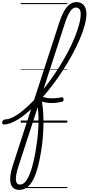

<svg xmlns="http://www.w3.org/2000/svg" viewBox="-195 -1154 833 1806"><path d="M-159 17Q-169 17 -172.5 9.5Q-176 2 -174 -7Q-172 -16 -164 -23.5Q-156 -31 -145 -31Q-122 -31 -94 -42Q-66 -53 -35.5 -73Q-5 -93 27.5 -120.5Q60 -148 93.5 -181Q127 -214 160 -251Q212 -310 262 -377.5Q312 -445 357 -516Q402 -587 440 -658.5Q478 -730 505.5 -796.5Q533 -863 548.5 -921Q564 -979 564 -1024Q564 -1037 572 -1043.5Q580 -1050 591 -1050Q602 -1050 610 -1043Q618 -1036 618 -1024Q618 -978 602 -918Q586 -858 556.5 -788.5Q527 -719 487 -645Q447 -571 399 -496.5Q351 -422 297.5 -351.5Q244 -281 188 -219Q152 -180 115.5 -144.5Q79 -109 42.5 -79.5Q6 -50 -29 -28.5Q-64 -7 -97 5Q-130 17 -159 17ZM391 -198Q355 -188 314 -185.5Q273 -183 235 -189.5Q197 -196 168 -210Q159 -214 157 -223Q155 -232 159 -240.5Q163 -249 170.5 -253Q178 -257 189 -251Q213 -238 246 -233Q279 -228 315 -229.5Q351 -231 384 -239Q392 -241 397 -235.5Q402 -230 403 -222Q404 -214 401 -207Q398 -200 391 -198ZM-14 632Q-44 632 -64.5 618Q-85 604 -93.5 575Q-102 546 -97.5 502Q-93 458 -73 397L363 -943Q396 -1043 434.5 -1088.5Q473 -1134 525 -1134Q555 -1134 575.5 -1120.5Q596 -1107 607 -1082.5Q618 -1058 618 -1024Q618 -1012 610 -1005.5Q602 -999 591 -999Q580 -999 572 -1005.5Q564 -1012 564 -1024Q564 -1043 559 -1056Q554 -1069 544 -1076Q534 -1083 519 -1083Q500 -1083 482.5 -1067.5Q465 -1052 448 -1018Q431 -984 413 -928L190 -240Q203 -190 208.5 -131Q214 -72 214 -9Q214 54 209.5 117.5Q205 181 196 241.5Q187 302 175.5 356Q164 410 150 454Q133 510 109.5 550Q86 590 55.5 611Q25 632 -14 632ZM-7 582Q9 582 23 573.5Q37 565 49.5 548.5Q62 532 73.5 508Q85 484 96 453Q108 416 119 370.5Q130 325 139 273Q148 221 155 165.5Q162 110 165 55.5Q168 1 167 -50.5Q166 -102 160 -146L-21 409Q-50 499 -45.5 540.5Q-41 582 -7 582ZM0 605H438V615H0ZM0 -20H438V0H0ZM0 -505H438V-500H0ZM0 -1125H438V-1115H0Z"/></svg>

Font: Playwrite CU Guides
Style: Regular
Weight: 400
Designer: Veronika Burian, José Scaglione
Foundry: TypeTogether
Version: Version 1.003